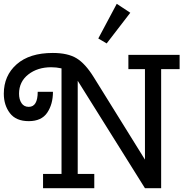

<svg xmlns="http://www.w3.org/2000/svg" viewBox="-20 -988 973 1008"><path d="M664 -921 540 -760 496 -786 593 -968ZM257 -710Q336 -710 382 -682Q428 -654 472 -583L741 -150V-625H654V-700H923V-625H826V0H741L388 -564V-75H475V0H206V-75H303V-629Q276 -635 249 -635Q177 -635 128.5 -597Q80 -559 80 -496Q80 -466 93 -446.5Q106 -427 131 -427Q178 -427 178 -506H258Q258 -441 228 -396.5Q198 -352 131 -352Q64 -352 32 -394Q0 -436 0 -496Q0 -591 67.5 -650.5Q135 -710 257 -710Z"/></svg>

Font: Cherry Swash
Style: Regular
Weight: 400
Designer: Kasatkina Nataliya
Foundry: Nataliya Kasatkina
Version: Version 1.001